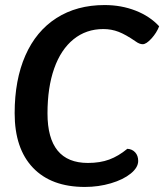

<svg xmlns="http://www.w3.org/2000/svg" viewBox="-20 -730 663 760"><path d="M38 -282Q38 -414 80.5 -510.5Q123 -607 203.5 -658.5Q284 -710 394 -710Q460 -710 516.5 -688Q573 -666 610 -626Q600 -600 579.5 -577.5Q559 -555 545 -555Q532 -555 517 -566Q478 -593 449.5 -604Q421 -615 389 -615Q321 -615 271 -574.5Q221 -534 194.5 -459Q168 -384 168 -281Q168 -85 328 -85Q376 -85 412.5 -98.5Q449 -112 484 -141Q503 -140 515 -127Q527 -114 527 -93Q527 -67 497.5 -43Q468 -19 419 -4.5Q370 10 316 10Q183 10 110.5 -66Q38 -142 38 -282Z"/></svg>

Font: Krub SemiBold
Style: Italic
Weight: 600
Italic angle: -8°
Designer: Ekaluck Peanpanawate
Foundry: Cadson Demak Co.,Ltd.
Version: Version 1.000; ttfautohint (v1.6)